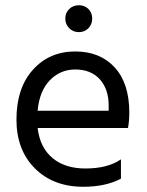

<svg xmlns="http://www.w3.org/2000/svg" viewBox="-20 -710 562 735"><path d="M443 -26Q384 5 299 5Q184 5 113.5 -65.5Q43 -136 43 -252Q43 -373 106 -443Q169 -513 268 -513Q363 -513 419 -452Q475 -391 475 -279Q475 -247 470 -220H124Q133 -145 181 -105Q229 -65 307 -65Q392 -65 443 -100ZM268 -444Q211 -444 171 -403Q131 -362 124 -286H396V-306Q396 -369 362 -406.5Q328 -444 268 -444ZM318.5 -675.5Q333 -661 333 -639Q333 -617 318.5 -602Q304 -587 282 -587Q260 -587 245 -602Q230 -617 230 -639Q230 -661 245 -675.5Q260 -690 282 -690Q304 -690 318.5 -675.5Z"/></svg>

Font: Hind Vadodara
Style: Regular
Weight: 400
Designer: Hitesh Malaviya
Foundry: Indian Type Foundry
Version: Version 1.001;PS 1.0;hotconv 1.0.86;makeotf.lib2.5.63406; tt